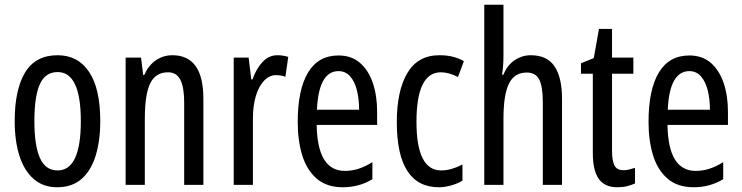

<svg xmlns="http://www.w3.org/2000/svg" viewBox="-20 -780 3131 810"><path d="M403 -269Q403 -186 383.5 -123Q364 -60 324 -25Q284 10 221 10Q162 10 122 -25Q82 -60 62 -122.5Q42 -185 42 -269Q42 -402 86 -474.5Q130 -547 223 -547Q309 -547 356 -476.5Q403 -406 403 -269ZM125 -269Q125 -166 148.5 -113.5Q172 -61 223 -61Q321 -61 321 -269Q321 -476 223 -476Q171 -476 148 -424.5Q125 -373 125 -269Z M707 -547Q838 -547 838 -364V0H757V-348Q757 -411 741 -443Q725 -475 689 -475Q637 -475 614 -429Q591 -383 591 -279V0H510V-537H575L584 -464H589Q606 -504 637.5 -525.5Q669 -547 707 -547Z M1150 -547Q1174 -547 1196 -540L1184 -456Q1167 -463 1144 -463Q1116 -463 1093.5 -439Q1071 -415 1059 -374Q1047 -333 1047 -280V0H966V-537H1029L1040 -445H1045Q1062 -492 1088.5 -519.5Q1115 -547 1150 -547Z M1408 -546Q1463 -546 1499 -514.5Q1535 -483 1553 -429.5Q1571 -376 1571 -309V-253H1316Q1319 -59 1435 -59Q1464 -59 1492.5 -68Q1521 -77 1551 -96V-24Q1495 10 1426 10Q1358 10 1316 -26.5Q1274 -63 1255 -125Q1236 -187 1236 -265Q1236 -402 1279.5 -474Q1323 -546 1408 -546ZM1408 -480Q1367 -480 1344 -440Q1321 -400 1317 -317H1495Q1495 -361 1486 -398Q1477 -435 1457.5 -457.5Q1438 -480 1408 -480Z M1832 10Q1654 10 1654 -265Q1654 -397 1698.5 -472Q1743 -547 1834 -547Q1866 -547 1891 -540.5Q1916 -534 1937 -522L1912 -455Q1874 -475 1840 -475Q1737 -475 1737 -266Q1737 -61 1841 -61Q1863 -61 1885.5 -67.5Q1908 -74 1931 -86V-18Q1910 -5 1882.5 2.5Q1855 10 1832 10Z M2104 -545Q2104 -501 2098 -465H2104Q2119 -504 2150.5 -525.5Q2182 -547 2219 -547Q2288 -547 2319.5 -500Q2351 -453 2351 -364V0H2270V-348Q2270 -416 2254.5 -445Q2239 -474 2202 -474Q2150 -474 2127 -427Q2104 -380 2104 -279V0H2023V-760H2104Z M2611 -62Q2623 -62 2635 -65Q2647 -68 2659 -72V-6Q2643 1 2625 5.5Q2607 10 2584 10Q2531 10 2506 -25.5Q2481 -61 2481 -133V-469H2431V-513L2485 -535L2507 -658H2562V-537H2652V-469H2562V-143Q2562 -103 2572 -82.5Q2582 -62 2611 -62Z M2888 -546Q2943 -546 2979 -514.5Q3015 -483 3033 -429.5Q3051 -376 3051 -309V-253H2796Q2799 -59 2915 -59Q2944 -59 2972.5 -68Q3001 -77 3031 -96V-24Q2975 10 2906 10Q2838 10 2796 -26.5Q2754 -63 2735 -125Q2716 -187 2716 -265Q2716 -402 2759.5 -474Q2803 -546 2888 -546ZM2888 -480Q2847 -480 2824 -440Q2801 -400 2797 -317H2975Q2975 -361 2966 -398Q2957 -435 2937.5 -457.5Q2918 -480 2888 -480Z"/></svg>

Font: Noto Sans Sinhala UI ExtraCondensed
Style: Regular
Weight: 400
Width: 2
Designer: Jelle Bosma - Monotype Design Team
Foundry: Monotype Imaging Inc.
Version: Version 2.006; ttfautohint (v1.8.4.7-5d5b)